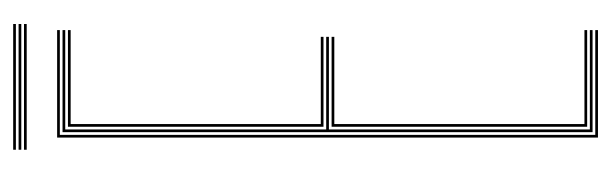

<svg xmlns="http://www.w3.org/2000/svg" viewBox="-330 -574 905 284"><g transform="rotate(-90 122.0 -432.5)"><path d="M60 0V-800H219V-796H64V-4H219V0ZM76 -16V-394H209V-390H80V-20H219V-16ZM68 -8V-792H219V-788H72V-402H209V-398H72V-12H219V-8ZM76 -406V-784H219V-780H80V-410H209V-406ZM42 -861V-865H228V-861ZM42 -845V-849H228V-845ZM42 -853V-857H228V-853Z"/></g></svg>

Font: Big Shoulders Inline Thin
Style: Regular
Weight: 100
Designer: Patric King
Foundry: XO Type Co
Version: Version 2.002